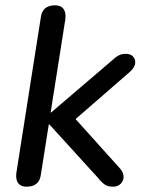

<svg xmlns="http://www.w3.org/2000/svg" viewBox="-20 -697 551 724"><path d="M41 -33Q41 -42 42 -47L134 -632Q140 -677 188 -677Q210 -677 220 -662.5Q230 -648 226 -622L171 -273H173L400 -467Q416 -482 427.5 -488Q439 -494 455 -494Q471 -494 480.5 -485Q490 -476 490 -462Q490 -445 472 -428L265 -248L434 -60Q446 -45 446 -30Q446 -15 435 -4Q424 7 406 7Q388 7 376 -0.5Q364 -8 348 -28L166 -228H164L134 -38Q128 7 80 7Q61 7 51 -3.5Q41 -14 41 -33Z"/></svg>

Font: SN Pro
Style: Italic
Weight: 400
Italic angle: -9°
Designer: Tobias Whetton
Foundry: Supernotes
Version: Version 1.003